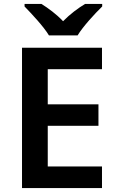

<svg xmlns="http://www.w3.org/2000/svg" viewBox="-20 -957 599 977"><path d="M229 -777H375C402 -822 463 -888 500 -924V-937H413C378 -916 336 -885 301 -849C267 -885 226 -915 191 -937H105V-924C141 -887 202 -822 229 -777ZM499 0V-110H223V-317H481V-426H223V-605H499V-714H92V0Z"/></svg>

Font: Noto Sans Balinese SemiBold
Style: Regular
Weight: 600
Designer: Aditya Bayu, David Williams
Foundry: David Williams
Version: Version 2.005